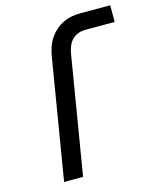

<svg xmlns="http://www.w3.org/2000/svg" viewBox="-111 -812 725 889"><g transform="rotate(-15 251.5 -367.5)"><path d="M85 0 181 -580Q185 -601 192 -621.5Q199 -642 211.5 -660.5Q224 -679 241 -694Q258 -709 278.5 -718.5Q299 -728 320 -731.5Q341 -735 362 -735H503V-655H362Q345 -655 328 -649Q311 -643 298.5 -630Q286 -617 279.5 -600.5Q273 -584 270 -567L176 0Z"/></g></svg>

Font: Iosevka SS04 Medium Oblique
Style: Regular
Weight: 500
Italic angle: -9°
Monospace: yes
Designer: Belleve Invis
Foundry: Belleve Invis
Version: Version 19.0.0; ttfautohint (v1.8.4)